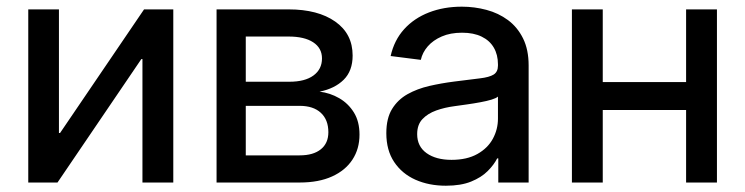

<svg xmlns="http://www.w3.org/2000/svg" viewBox="-20 -558 2278 587"><path d="M509.8 0H415.5V-377.4H412.1L155.8 0H66.4V-529.3H160.2V-151.4H163.6L420.4 -529.3H509.8Z M642.1 0V-529.3H862.3Q952.1 -529.3 1005.1 -491.9Q1058.1 -454.6 1058.1 -388.2Q1058.1 -341.3 1030.8 -314.2Q1003.4 -287.1 957 -277.8Q989.3 -273.9 1017.1 -257.8Q1044.9 -241.7 1062 -214.1Q1079.1 -186.5 1079.1 -146.5Q1079.1 -103 1057.6 -70.1Q1036.1 -37.1 995.4 -18.6Q954.6 0 896.5 0ZM731.4 -83H896Q938 -83 960.9 -101.6Q983.9 -120.1 983.9 -153.8Q983.9 -191.9 960.9 -213.1Q938 -234.4 896 -234.4H731.4ZM731.4 -308.1H864.7Q912.1 -308.1 938.2 -327.1Q964.4 -346.2 964.4 -379.4Q964.4 -411.1 937.5 -428.7Q910.6 -446.3 862.3 -446.3H731.4Z M1343.3 9.8Q1291.5 9.8 1250.2 -8.5Q1209 -26.9 1185.1 -62.7Q1161.1 -98.6 1161.1 -150.9Q1161.1 -196.3 1178.7 -224.9Q1196.3 -253.4 1225.8 -270Q1255.4 -286.6 1292.5 -295.2Q1329.6 -303.7 1368.2 -308.6Q1417.5 -314.9 1446.8 -318.4Q1476.1 -321.8 1489.3 -330.1Q1502.4 -338.4 1502.4 -357.4V-361.3Q1502.4 -390.6 1489.7 -412.4Q1477.1 -434.1 1452.6 -446Q1428.2 -458 1392.6 -458Q1356.9 -458 1330.6 -446.5Q1304.2 -435.1 1287.8 -416.3Q1271.5 -397.5 1266.6 -375L1174.3 -386.7Q1185.1 -435.1 1215.6 -468.8Q1246.1 -502.4 1291.5 -520Q1336.9 -537.6 1392.1 -537.6Q1430.7 -537.6 1467.3 -527.8Q1503.9 -518.1 1533 -496.6Q1562 -475.1 1579.1 -440.7Q1596.2 -406.2 1596.2 -357.9V0H1503.4V-73.7H1500Q1490.2 -54.2 1470.9 -34.9Q1451.7 -15.6 1420.4 -2.9Q1389.2 9.8 1343.3 9.8ZM1360.4 -69.3Q1407.7 -69.3 1439.5 -87.2Q1471.2 -105 1486.8 -133.8Q1502.4 -162.6 1502.4 -195.3V-262.7Q1497.1 -257.8 1482.7 -253.4Q1468.3 -249 1448.5 -245.4Q1428.7 -241.7 1408 -238.8Q1387.2 -235.8 1369.6 -233.4Q1339.4 -229.5 1313.5 -220.2Q1287.6 -210.9 1271.5 -193.8Q1255.4 -176.8 1255.4 -147.9Q1255.4 -110.4 1284.2 -89.8Q1313 -69.3 1360.4 -69.3Z M2100.1 -307.1V-221.7H1799.3V-307.1ZM1822.8 -529.3V0H1728.5V-529.3ZM2171.9 -529.3V0H2077.6V-529.3Z"/></svg>

Font: Inter Cardless Tabular
Style: Regular
Weight: 400
Designer: Rasmus Andersson
Foundry: rsms
Version: Version 4.000;git-4fc901f